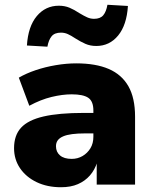

<svg xmlns="http://www.w3.org/2000/svg" viewBox="-20 -775 643 806"><path d="M236 11Q178 11 133.5 -10.5Q89 -32 64 -69Q39 -106 39 -153Q39 -207 68.5 -239Q98 -271 162.5 -286Q227 -301 332 -301H392V-215H337Q306 -215 283 -212Q260 -209 245 -202.5Q230 -196 222.5 -186Q215 -176 215 -161Q215 -137 232 -122.5Q249 -108 281 -108Q306 -108 326.5 -120Q347 -132 359.5 -152.5Q372 -173 372 -201V-311Q372 -350 350.5 -364.5Q329 -379 281 -379Q242 -379 196.5 -368Q151 -357 103 -331L59 -449Q90 -467 130 -480.5Q170 -494 214.5 -501.5Q259 -509 300 -509Q382 -509 436.5 -485.5Q491 -462 519 -413Q547 -364 547 -285V0H386V-94H388Q378 -62 357.5 -38.5Q337 -15 307 -2Q277 11 236 11ZM179 -579 93 -584Q98 -664 134.5 -707.5Q171 -751 227 -751Q252 -751 272 -742.5Q292 -734 313 -720Q333 -708 346.5 -702Q360 -696 375 -696Q401 -696 413.5 -711Q426 -726 431 -755L517 -750Q512 -670 476 -626Q440 -582 384 -582Q359 -582 338.5 -591Q318 -600 296 -614Q278 -626 264.5 -632Q251 -638 236 -638Q209 -638 196.5 -622.5Q184 -607 179 -579Z"/></svg>

Font: Nunito Sans 10pt Black
Style: Regular
Weight: 900
Designer: Vernon Adams
Foundry: Vernon Adams
Version: Version 3.101;gftools[0.9.27]